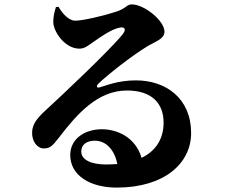

<svg xmlns="http://www.w3.org/2000/svg" viewBox="-20 -797 1040 872"><path d="M321 -703C295 -703 265 -732 246 -766L234 -765C226 -738 222 -722 222 -696C222 -657 272 -576 341 -576C365 -576 383 -592 402 -605C438 -630 486 -665 526 -672C544 -675 557 -666 536 -640C478 -568 253 -356 186 -295C147 -259 128 -232 126 -200C123 -156 149 -124 176 -123C205 -122 217 -132 246 -170C331 -281 424 -386 557 -386C668 -386 723 -329 723 -240C723 -175 695 -115 623 -80C595 -176 509 -210 443 -210C364 -210 299 -166 299 -93C299 1 391 55 510 55C725 55 848 -54 848 -193C848 -349 735 -432 597 -432C514 -432 459 -407 432 -400C421 -397 414 -404 427 -417C461 -451 579 -545 653 -589C685 -608 727 -620 727 -653C727 -703 635 -777 579 -777C554 -777 556 -760 508 -744C450 -725 356 -703 321 -703ZM513 -52C497 -51 480 -50 462 -50C396 -50 349 -70 349 -109C349 -139 372 -158 411 -158C464 -158 501 -113 513 -52Z"/></svg>

Font: Source Han Serif KR Heavy
Style: Regular
Weight: 900
Designer: Ryoko NISHIZUKA 西塚涼子 (kana & ideographs); Frank Grießhammer (Latin, Greek & Cyrillic); Wenlong ZHANG 张文龙 (bopomofo); San
Foundry: Adobe
Version: Version 2.001;hotconv 1.1.0;makeotfexe 2.6.0